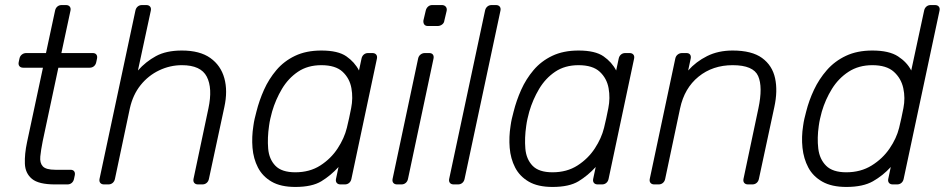

<svg xmlns="http://www.w3.org/2000/svg" viewBox="-20 -730 3740 760"><path d="M198 0Q133 0 106.5 -22Q80 -44 78.5 -82Q77 -120 87 -167L150 -462H72Q62 -462 57 -468Q52 -474 54 -484L57 -498Q59 -508 66.5 -514Q74 -520 84 -520H162L198 -688Q200 -698 207 -704Q214 -710 224 -710H241Q251 -710 256 -704Q261 -698 259 -688L223 -520H347Q357 -520 361.5 -514Q366 -508 364 -498L361 -484Q359 -474 352 -468Q345 -462 335 -462H211L149 -171Q142 -136 139.5 -110.5Q137 -85 149.5 -71.5Q162 -58 199 -58H259Q269 -58 273.5 -52Q278 -46 276 -36L273 -22Q271 -12 264 -6Q257 0 247 0Z M392 0Q382 0 377 -6Q372 -12 374 -22L516 -688Q518 -698 525 -704Q532 -710 542 -710H559Q569 -710 574 -704Q579 -698 577 -688L526 -451Q557 -486 597.5 -508Q638 -530 700 -530Q771 -530 812.5 -500.5Q854 -471 868 -420.5Q882 -370 868 -306L807 -22Q805 -12 798 -6Q791 0 781 0H764Q754 0 749 -6Q744 -12 746 -22L805 -301Q822 -381 798.5 -426.5Q775 -472 700 -472Q653 -472 610 -451.5Q567 -431 536.5 -393Q506 -355 494 -301L435 -22Q433 -12 426 -6Q419 0 409 0Z M1149 10Q1091 10 1055 -11Q1019 -32 1001 -67Q983 -102 979.5 -145Q976 -188 983 -232Q985 -247 988 -260Q991 -273 995 -288Q1006 -332 1025 -374.5Q1044 -417 1074 -452.5Q1104 -488 1148 -509Q1192 -530 1252 -530Q1318 -530 1351 -507Q1384 -484 1401 -451L1411 -498Q1413 -508 1420 -514Q1427 -520 1437 -520H1454Q1464 -520 1469 -514Q1474 -508 1472 -498L1371 -22Q1369 -12 1362 -6Q1355 0 1345 0H1328Q1318 0 1313 -6Q1308 -12 1310 -22L1320 -69Q1289 -35 1252 -12.5Q1215 10 1149 10ZM1149 -48Q1206 -48 1248 -75Q1290 -102 1316.5 -142.5Q1343 -183 1353 -224Q1357 -239 1362 -263Q1367 -287 1370 -302Q1378 -342 1371 -381Q1364 -420 1336 -446Q1308 -472 1252 -472Q1198 -472 1159.5 -446Q1121 -420 1096 -378Q1071 -336 1057 -288Q1053 -273 1050 -260Q1047 -247 1045 -232Q1038 -184 1041.5 -142Q1045 -100 1070 -74Q1095 -48 1149 -48Z M1552 0Q1542 0 1537 -6Q1532 -12 1534 -22L1635 -498Q1637 -508 1644.5 -514Q1652 -520 1662 -520H1679Q1689 -520 1693.5 -514Q1698 -508 1696 -498L1595 -22Q1593 -12 1586 -6Q1579 0 1569 0ZM1674 -627Q1664 -627 1659.5 -633Q1655 -639 1656 -649L1665 -687Q1667 -697 1674 -703.5Q1681 -710 1691 -710H1729Q1739 -710 1744.5 -703.5Q1750 -697 1748 -687L1739 -649Q1738 -639 1730 -633Q1722 -627 1712 -627Z M1776 0Q1766 0 1761 -6Q1756 -12 1758 -22L1900 -688Q1902 -698 1909 -704Q1916 -710 1926 -710H1943Q1953 -710 1958 -704Q1963 -698 1961 -688L1819 -22Q1817 -12 1810 -6Q1803 0 1793 0Z M2167 10Q2109 10 2073 -11Q2037 -32 2019 -67Q2001 -102 1997.5 -145Q1994 -188 2001 -232Q2003 -247 2006 -260Q2009 -273 2013 -288Q2024 -332 2043 -374.5Q2062 -417 2092 -452.5Q2122 -488 2166 -509Q2210 -530 2270 -530Q2336 -530 2369 -507Q2402 -484 2419 -451L2429 -498Q2431 -508 2438 -514Q2445 -520 2455 -520H2472Q2482 -520 2487 -514Q2492 -508 2490 -498L2389 -22Q2387 -12 2380 -6Q2373 0 2363 0H2346Q2336 0 2331 -6Q2326 -12 2328 -22L2338 -69Q2307 -35 2270 -12.5Q2233 10 2167 10ZM2167 -48Q2224 -48 2266 -75Q2308 -102 2334.5 -142.5Q2361 -183 2371 -224Q2375 -239 2380 -263Q2385 -287 2388 -302Q2396 -342 2389 -381Q2382 -420 2354 -446Q2326 -472 2270 -472Q2216 -472 2177.5 -446Q2139 -420 2114 -378Q2089 -336 2075 -288Q2071 -273 2068 -260Q2065 -247 2063 -232Q2056 -184 2059.5 -142Q2063 -100 2088 -74Q2113 -48 2167 -48Z M2570 0Q2560 0 2555 -6Q2550 -12 2552 -22L2653 -498Q2655 -508 2662.5 -514Q2670 -520 2680 -520H2697Q2707 -520 2711.5 -514Q2716 -508 2714 -498L2704 -451Q2735 -486 2779 -508Q2823 -530 2880 -530Q2956 -530 2996.5 -500.5Q3037 -471 3048 -420.5Q3059 -370 3045 -306L2984 -22Q2982 -12 2975 -6Q2968 0 2958 0H2941Q2931 0 2926 -6Q2921 -12 2923 -22L2982 -301Q3000 -386 2981 -429Q2962 -472 2880 -472Q2801 -472 2745 -426.5Q2689 -381 2672 -301L2613 -22Q2611 -12 2604 -6Q2597 0 2587 0Z M3330 10Q3272 10 3235 -11Q3198 -32 3179.5 -67Q3161 -102 3156.5 -145Q3152 -188 3159 -232Q3161 -247 3164 -260Q3167 -273 3171 -288Q3182 -332 3202 -374.5Q3222 -417 3253 -452.5Q3284 -488 3328.5 -509Q3373 -530 3433 -530Q3499 -530 3534.5 -507Q3570 -484 3587 -451L3638 -688Q3640 -698 3647 -704Q3654 -710 3664 -710H3681Q3691 -710 3696 -704Q3701 -698 3699 -688L3557 -22Q3555 -12 3548 -6Q3541 0 3531 0H3514Q3504 0 3499 -6Q3494 -12 3496 -22L3506 -69Q3475 -35 3435.5 -12.5Q3396 10 3330 10ZM3330 -48Q3387 -48 3430.5 -75Q3474 -102 3501.5 -142.5Q3529 -183 3539 -224Q3543 -239 3548 -263Q3553 -287 3556 -302Q3564 -342 3555.5 -381Q3547 -420 3518 -446Q3489 -472 3433 -472Q3379 -472 3339 -446Q3299 -420 3273 -378Q3247 -336 3233 -288Q3229 -273 3226 -260Q3223 -247 3221 -232Q3214 -184 3219 -142Q3224 -100 3250 -74Q3276 -48 3330 -48Z"/></svg>

Font: Rubik Light
Style: Italic
Weight: 300
Italic angle: -12°
Designer: Hubert and Fischer
Foundry: Hubert and Fischer
Version: Version 2.300;gftools[0.9.30]